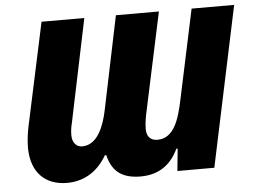

<svg xmlns="http://www.w3.org/2000/svg" viewBox="-51 -779 1127 854"><g transform="rotate(-5 512.0 -352.0)"><path d="M215 10C285 10 349 -22 393 -98H399C418 -17 469 10 544 10C632 10 683 -37 712 -99H718L708 0H873L1024 -714H834L748 -310C731 -231 707 -146 632 -146C602 -146 584 -164 584 -198C584 -227 590 -255 595 -279L688 -714H496L409 -295C395 -229 365 -146 296 -146C272 -146 252 -164 252 -200C252 -216 254 -234 259 -253L355 -714H164L66 -257C60 -229 55 -192 55 -162C55 -48 120 10 215 10Z"/></g></svg>

Font: Noto Sans UI Black
Style: Italic
Weight: 900
Italic angle: -372°
Designer: Monotype Design Team
Foundry: Monotype Imaging Inc.
Version: Version 1.901